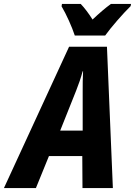

<svg xmlns="http://www.w3.org/2000/svg" viewBox="-78 -953 684 973"><path d="M301 -773H455C484 -814 547 -886 584 -922L586 -933H484C455 -912 425 -886 391 -854C373 -883 349 -915 331 -933H236L234 -921C258 -881 287 -816 301 -773ZM227 -291 308 -494C322 -529 332 -559 341 -592H343C341 -557 341 -524 341 -490V-291ZM-58 0H104L170 -162H339L340 0H494L464 -716H272Z"/></svg>

Font: Noto Sans Display SemiCondensed Extra
Style: Italic
Weight: 800
Width: 4
Italic angle: -12°
Designer: Monotype Design Team
Foundry: Monotype Imaging Inc.
Version: Version 1.900